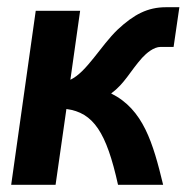

<svg xmlns="http://www.w3.org/2000/svg" viewBox="-20 -512 517 532"><path d="M440 -492C389 -492 351 -472 306 -430C259 -385 220 -312 175 -291L202 -482H79L11 0H134L164 -210C239 -200 275 -145 307 0H432C404 -116 377 -209 288 -253C326 -281 340 -314 374 -352C386 -365 406 -382 425 -382H461L477 -492Z"/></svg>

Font: Cantarell
Style: BoldOblique
Weight: 700
Italic angle: -8°
Designer: Dave Crossland
Version: Version 0.024